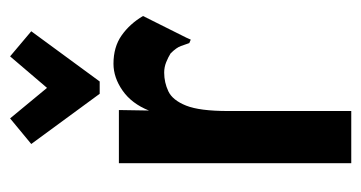

<svg xmlns="http://www.w3.org/2000/svg" viewBox="-192 -540 733 390"><g transform="rotate(-90 175.0 -345.5)"><path d="M38 -471H146L145 -410Q159 -445 185.5 -463.5Q212 -482 240 -482Q274 -482 297.5 -465.5Q321 -449 337 -422L293 -334L289 -325L282 -328Q279 -336 276 -345Q273 -354 261 -366Q253 -371 243 -375Q233 -379 222 -379Q202 -379 184 -370.5Q166 -362 155 -334.5Q144 -307 144 -249V1H38ZM129 -692 191 -617 255 -692 306 -649 204 -510H179L77 -649Z"/></g></svg>

Font: Inconsolata ExtraCondensed Black
Style: Regular
Weight: 900
Width: 2
Monospace: yes
Designer: Raph Levien, Cyreal, Brenton Simpson
Foundry: Raph Levien, Cyreal, Google
Version: Version 3.001; ttfautohint (v1.8.2.53-6de2)